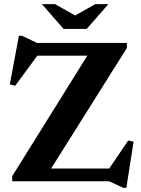

<svg xmlns="http://www.w3.org/2000/svg" viewBox="-20 -878 682 930"><path d="M594.5 -670V-645.5L227.5 -61.5H509L601 -197.5L627 -191.5L592 32H577.5L508.5 0H39V-24.5L403 -608.5H161L53.5 -462.5L27.5 -469.5L71.5 -704.5H87.5L159 -670ZM505 -858 400 -738H288L183 -858H246.5L344 -803L441.5 -858Z"/></svg>

Font: Newsreader Text
Style: Bold
Weight: 700
Designer: Hugues Gentile
Foundry: Production Type
Version: Version 1.001